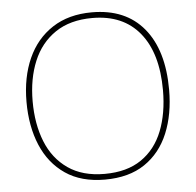

<svg xmlns="http://www.w3.org/2000/svg" viewBox="-52 -778 859 841"><g transform="rotate(-5 377.0 -357.5)"><path d="M690 -358Q690 -250 655.5 -167Q621 -84 551.5 -37Q482 10 376 10Q272 10 202.5 -37.5Q133 -85 98 -168Q63 -251 63 -359Q63 -467 100 -549.5Q137 -632 208.5 -678.5Q280 -725 382 -725Q530 -725 610 -628.5Q690 -532 690 -358ZM90 -359Q90 -259 121 -181.5Q152 -104 216 -59.5Q280 -15 377 -15Q475 -15 538.5 -58.5Q602 -102 632.5 -179.5Q663 -257 663 -358Q663 -521 590 -610.5Q517 -700 382 -700Q284 -700 219 -656Q154 -612 122 -535Q90 -458 90 -359Z"/></g></svg>

Font: Noto Sans Thin
Style: Regular
Weight: 100
Designer: Monotype Design Team
Foundry: Monotype Imaging Inc.
Version: Version 2.007